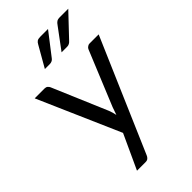

<svg xmlns="http://www.w3.org/2000/svg" viewBox="-270 -805 1055 1055"><g transform="rotate(-45 258.0 -277.0)"><path d="M507.8 -506.8Q436.5 -342.8 224.6 149.4Q220.7 159.2 213.9 165Q207 171.9 193.4 171.9Q170.9 171.9 127 171.9Q150.4 121.1 219.7 -29.3Q167 -148.4 10.7 -506.8Q29.3 -506.8 87.9 -506.8Q98.6 -506.8 105.5 -501Q112.3 -495.1 115.2 -488.3Q160.2 -381.8 251 -168.9Q258.8 -148.4 263.7 -125Q271.5 -148.4 279.3 -169.9Q323.2 -275.4 410.2 -488.3Q413.1 -496.1 420.9 -501Q427.7 -506.8 436.5 -506.8Q460.9 -506.8 507.8 -506.8ZM332 -724.6Q306.6 -692.4 232.4 -595.7Q226.6 -587.9 219.7 -585Q211.9 -581.1 201.2 -581.1Q189.5 -581.1 164.1 -581.1Q181.6 -611.3 233.4 -702.1Q239.3 -713.9 248 -719.7Q256.8 -724.6 273.4 -724.6Q293 -724.6 332 -724.6ZM489.3 -724.6Q459 -692.4 367.2 -595.7Q360.4 -587.9 353.5 -585Q346.7 -581.1 336.9 -581.1Q322.3 -581.1 293.9 -581.1Q316.4 -611.3 383.8 -702.1Q391.6 -713.9 399.4 -718.8Q407.2 -724.6 423.8 -724.6Q445.3 -724.6 489.3 -724.6Z"/></g></svg>

Font: Lato
Style: Regular
Weight: 400
Designer: Lukasz Dziedzic with Adam Twardoch and Botio Nikoltchev
Version: Version 2.015; 2015-08-06; http://www.latofonts.com/